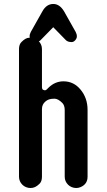

<svg xmlns="http://www.w3.org/2000/svg" viewBox="-20 -942 540 972"><path d="M93.3 -6.8Q76.2 -23.9 76.2 -47.4V-693.4Q76.2 -717.3 88.9 -729.5Q109.9 -751 128.2 -751Q146.5 -751 157 -746.6Q167.5 -742.2 175.3 -734.4Q192.4 -717.3 192.4 -693.4V-500.5Q192.4 -491.2 197.5 -488Q202.6 -484.9 207.5 -484.9Q212.4 -484.9 216.8 -489.3L224.6 -497.1Q257.8 -530.3 301.3 -530.3Q354 -530.3 388.7 -487.3Q423.3 -444.8 423.3 -385.7V-47.4Q423.3 -10.3 388.7 4.9Q377.9 9.8 366 9.8Q354 9.8 343.3 5.4Q332.5 1 324.7 -6.8Q307.6 -23.9 307.6 -47.4V-384.3Q307.6 -408.7 295.4 -420.9Q273.9 -442.4 256.1 -442.4Q238.3 -442.4 228 -438.7Q217.8 -435.1 210 -428.2Q192.4 -413.6 192.4 -390.1V-47.4Q192.4 -23.4 179.9 -11.5Q167.5 0.5 157 5.1Q146.5 9.8 134.5 9.8Q122.6 9.8 111.8 5.4Q101.1 1 93.3 -6.8ZM362.8 -780.8Q369.1 -769 369.1 -758.3Q369.1 -747.6 360.8 -738.3Q352.5 -729 342.8 -729Q323.2 -729 313.5 -738.8L249.5 -804.2L185.5 -738.8Q175.8 -729 161.1 -729Q146.5 -729 138.2 -738.3Q129.9 -747.6 129.9 -758.3Q129.9 -769 136.2 -780.8L194.8 -884.8Q215.3 -921.9 250 -921.9Q281.7 -921.9 304.2 -884.8Z"/></svg>

Font: Supermercado
Style: Regular
Weight: 400
Designer: James Grieshaber
Foundry: James Grieshaber
Version: Version 1.002